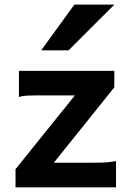

<svg xmlns="http://www.w3.org/2000/svg" viewBox="-20 -801 558 821"><path d="M468.8 -498V-427.7L210 -105H368.7Q395 -105 422.1 -106Q449.2 -106.9 476.1 -112.3V0H46.4V-77.6L300.3 -393.1H136.7Q114.7 -393.1 94.7 -392.1Q74.7 -391.1 61 -385.7V-498ZM468.8 -781.2 273.4 -585.9H156.2L297.9 -781.2Z"/></svg>

Font: Andika New Basic
Style: Bold
Weight: 700
Designer: Victor Gaultney, Annie Olsen, Pablo Ugerman
Foundry: SIL International
Version: Version 5.500; ttfautohint (v1.8.3)